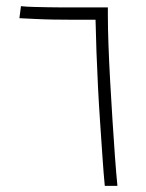

<svg xmlns="http://www.w3.org/2000/svg" viewBox="-20 -603 473 623"><path d="M320 0Q316 -41 312.5 -93.5Q309 -146 305 -203.5Q301 -261 298 -320Q295 -379 293 -435Q291 -491 290 -539H210Q185 -539 154 -539.5Q123 -540 93.5 -541.5Q64 -543 43 -544L48 -583Q67 -581 89.5 -580.5Q112 -580 134.5 -579.5Q157 -579 177 -579Q197 -579 210 -579H330V-553Q330 -512 332 -456.5Q334 -401 337.5 -338.5Q341 -276 345 -213Q349 -150 353 -95Q357 -40 361 0Z"/></svg>

Font: Noto Sans Syriac ExtraLight
Style: Regular
Weight: 250
Version: Version 3.000